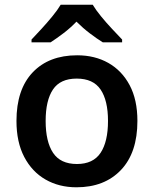

<svg xmlns="http://www.w3.org/2000/svg" viewBox="-20 -786 653 816"><path d="M564 -272Q564 -137 494 -63.5Q424 10 305 10Q231 10 173.5 -23Q116 -56 83 -119Q50 -182 50 -272Q50 -406 119 -478.5Q188 -551 308 -551Q383 -551 440.5 -518.5Q498 -486 531 -424Q564 -362 564 -272ZM174 -272Q174 -184 205.5 -136.5Q237 -89 307 -89Q376 -89 407.5 -136.5Q439 -184 439 -272Q439 -359 407.5 -405.5Q376 -452 306 -452Q236 -452 205 -405.5Q174 -359 174 -272ZM374 -766Q387 -744 409.5 -716.5Q432 -689 456.5 -663Q481 -637 499 -618V-606H417Q391 -622 361.5 -644.5Q332 -667 305 -694Q279 -667 250 -645Q221 -623 195 -606H114V-618Q133 -638 156.5 -663.5Q180 -689 202.5 -716.5Q225 -744 238 -766Z"/></svg>

Font: Noto Sans Sundanese SemiBold
Style: Regular
Weight: 600
Version: Version 2.003